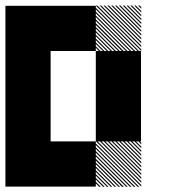

<svg xmlns="http://www.w3.org/2000/svg" viewBox="-20 -688 707 708"><path d="M500.8 -155.8 489.2 -167.5H495L500.8 -161.7ZM500.8 -141.7 475 -167.5H480.8L500.8 -147.5ZM500.8 -127.5 460.8 -167.5H466.7L500.8 -133.3ZM500.8 -113.3 446.7 -167.5H452.5L500.8 -119.2ZM500.8 -99.2 432.5 -167.5H438.3L500.8 -105ZM500.8 -85 418.3 -167.5H424.2L500.8 -90.8ZM500.8 -70.8 404.2 -167.5H410L500.8 -76.7ZM500.8 -56.7 390 -167.5H395.8L500.8 -62.5ZM500.8 -42.5 375.8 -167.5H381.7L500.8 -48.3ZM500.8 -28.3 361.7 -167.5H367.5L500.8 -34.2ZM500.8 -14.2 347.5 -167.5H353.3L500.8 -20ZM500.8 0 333.3 -167.5H339.2L500.8 -5.8ZM487.5 0.8 332.5 -154.2V-160L493.3 0.8ZM473.3 0.8 332.5 -140V-145.8L479.2 0.8ZM459.2 0.8 332.5 -125.8V-131.7L465 0.8ZM445 0.8 332.5 -111.7V-117.5L450.8 0.8ZM430 0.8 332.5 -96.7V-103.3L436.7 0.8ZM416.7 0.8 332.5 -83.3V-89.2L422.5 0.8ZM402.5 0.8 332.5 -69.2V-75L408.3 0.8ZM388.3 0.8 332.5 -55V-60.8L394.2 0.8ZM374.2 0.8 332.5 -40.8V-46.7L380 0.8ZM360 0.8 332.5 -26.7V-32.5L365.8 0.8ZM345.8 0.8 332.5 -12.5V-18.3L351.7 0.8ZM500.8 -655.8 489.2 -667.5H495L500.8 -661.7ZM500.8 -641.7 475 -667.5H480.8L500.8 -647.5ZM500.8 -627.5 460.8 -667.5H466.7L500.8 -633.3ZM500.8 -613.3 446.7 -667.5H452.5L500.8 -619.2ZM500.8 -599.2 432.5 -667.5H438.3L500.8 -605ZM500.8 -585 418.3 -667.5H424.2L500.8 -590.8ZM500.8 -570.8 404.2 -667.5H410L500.8 -576.7ZM500.8 -556.7 390 -667.5H395.8L500.8 -562.5ZM500.8 -542.5 375.8 -667.5H381.7L500.8 -548.3ZM500.8 -528.3 361.7 -667.5H367.5L500.8 -534.2ZM500.8 -514.2 347.5 -667.5H353.3L500.8 -520ZM500.8 -500 333.3 -667.5H339.2L500.8 -505.8ZM487.5 -499.2 332.5 -654.2V-660L493.3 -499.2ZM473.3 -499.2 332.5 -640V-645.8L479.2 -499.2ZM459.2 -499.2 332.5 -625.8V-631.7L465 -499.2ZM445 -499.2 332.5 -611.7V-617.5L450.8 -499.2ZM430 -499.2 332.5 -596.7V-603.3L436.7 -499.2ZM416.7 -499.2 332.5 -583.3V-589.2L422.5 -499.2ZM402.5 -499.2 332.5 -569.2V-575L408.3 -499.2ZM388.3 -499.2 332.5 -555V-560.8L394.2 -499.2ZM374.2 -499.2 332.5 -540.8V-546.7L380 -499.2ZM360 -499.2 332.5 -526.7V-532.5L365.8 -499.2ZM345.8 -499.2 332.5 -512.5V-518.3L351.7 -499.2ZM166.7 -166.7H333.3V0H166.7ZM0 -166.7H333.3V0H0ZM333.3 -333.3H500V-166.7H333.3ZM0 -333.3H166.7V0H0ZM333.3 -500H500V-166.7H333.3ZM0 -500H166.7V-166.7H0ZM166.7 -666.7H333.3V-500H166.7ZM0 -666.7H333.3V-500H0ZM0 -666.7H166.7V-333.3H0Z"/></svg>

Font: 0xA000-Pixelated
Style: Pixelated
Weight: 400
Version: Version 0.1